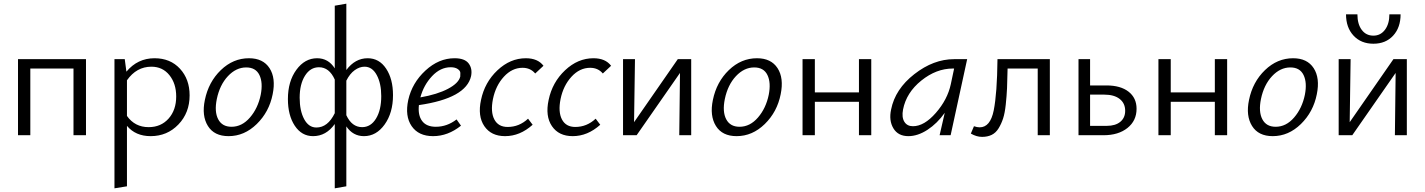

<svg xmlns="http://www.w3.org/2000/svg" viewBox="-20 -736 7754 1045"><path d="M448 -414V0H380V-363H145V0H78V-414Z M821 -419Q907 -419 959.5 -362Q1012 -305 1012 -217Q1012 -122 951 -58.5Q890 5 800 5Q718 5 671 -51V278L603 289V-414H659L668 -346Q729 -419 821 -419ZM789 -44Q856 -44 897.5 -90.5Q939 -137 939 -211Q939 -281 902 -327Q865 -373 804 -373Q723 -373 671 -299V-105Q714 -44 789 -44Z M1224 5Q1146 5 1111.5 -50.5Q1077 -106 1095 -192Q1115 -290 1182 -354.5Q1249 -419 1335 -419Q1412 -419 1447 -365Q1482 -311 1464 -223Q1445 -127 1377.5 -61Q1310 5 1224 5ZM1240 -46Q1297 -46 1340.5 -96.5Q1384 -147 1399 -220Q1412 -286 1392 -327.5Q1372 -369 1320 -369Q1265 -369 1220.5 -321.5Q1176 -274 1160 -197Q1146 -128 1167.5 -87Q1189 -46 1240 -46Z M1981 -419Q2044 -419 2081.5 -362.5Q2119 -306 2119 -218Q2119 -122 2073.5 -58.5Q2028 5 1961 5Q1901 5 1865 -48V278L1802 289V-61Q1755 5 1684 5Q1622 5 1584.5 -51.5Q1547 -108 1547 -197Q1547 -293 1593 -356Q1639 -419 1706 -419Q1767 -419 1802 -364V-705L1865 -716V-355Q1913 -419 1981 -419ZM1951 -44Q1998 -44 2026.5 -90.5Q2055 -137 2055 -213Q2055 -282 2030.5 -327.5Q2006 -373 1964 -373Q1937 -373 1910.5 -354Q1884 -335 1865 -297V-109Q1895 -44 1951 -44ZM1702 -42Q1764 -42 1802 -120V-303Q1772 -370 1716 -370Q1669 -370 1640 -324Q1611 -278 1611 -204Q1611 -133 1635.5 -87.5Q1660 -42 1702 -42Z M2454 -419Q2509 -419 2530.5 -391Q2552 -363 2544 -322Q2517 -201 2260 -164Q2254 -109 2277.5 -77.5Q2301 -46 2352 -46Q2413 -46 2465 -86L2489 -52Q2418 5 2337 5Q2258 5 2220.5 -49.5Q2183 -104 2202 -192Q2223 -285 2295.5 -352Q2368 -419 2454 -419ZM2485 -319Q2486 -328 2485.5 -339.5Q2485 -351 2471 -360.5Q2457 -370 2433 -370Q2377 -370 2331.5 -321.5Q2286 -273 2268 -206Q2360 -222 2418 -252.5Q2476 -283 2485 -319Z M2893 -336Q2867 -367 2824 -367Q2767 -367 2722.5 -318.5Q2678 -270 2663 -197Q2649 -127 2670.5 -86Q2692 -45 2743 -45Q2806 -45 2854 -90L2879 -57Q2810 5 2729 5Q2653 5 2616 -49.5Q2579 -104 2598 -192Q2618 -288 2687.5 -353.5Q2757 -419 2842 -419Q2907 -419 2938 -378Z M3261 -336Q3235 -367 3192 -367Q3135 -367 3090.5 -318.5Q3046 -270 3031 -197Q3017 -127 3038.5 -86Q3060 -45 3111 -45Q3174 -45 3222 -90L3247 -57Q3178 5 3097 5Q3021 5 2984 -49.5Q2947 -104 2966 -192Q2986 -288 3055.5 -353.5Q3125 -419 3210 -419Q3275 -419 3306 -378Z M3742 -414V0H3677L3681 -339L3445 0H3371V-414H3436L3431 -71L3669 -414Z M3989 5Q3911 5 3876.5 -50.5Q3842 -106 3860 -192Q3880 -290 3947 -354.5Q4014 -419 4100 -419Q4177 -419 4212 -365Q4247 -311 4229 -223Q4210 -127 4142.5 -61Q4075 5 3989 5ZM4005 -46Q4062 -46 4105.5 -96.5Q4149 -147 4164 -220Q4177 -286 4157 -327.5Q4137 -369 4085 -369Q4030 -369 3985.5 -321.5Q3941 -274 3925 -197Q3911 -128 3932.5 -87Q3954 -46 4005 -46Z M4655 -414H4722V0H4655V-182H4415V0H4348V-414H4415V-233H4655Z M5173 -414H5244L5154 0H5094L5122 -122Q5081 -64 5028 -29.5Q4975 5 4924 5Q4868 5 4842.5 -37.5Q4817 -80 4830 -140Q4852 -251 4956.5 -332.5Q5061 -414 5173 -414ZM4949 -49Q5010 -49 5073.5 -121.5Q5137 -194 5155 -278L5173 -363H5166Q5076 -363 4994.5 -297.5Q4913 -232 4895 -140Q4887 -98 4902 -73.5Q4917 -49 4949 -49Z M5694 -414V0H5628V-363H5464Q5463 -299 5461 -256Q5459 -213 5454 -166.5Q5449 -120 5439.5 -91Q5430 -62 5415 -37.5Q5400 -13 5377.5 -2Q5355 9 5325 9Q5295 9 5264 -9L5281 -49Q5298 -43 5312 -43Q5370 -43 5388.5 -135Q5407 -227 5409 -414Z M6002 -271Q6079 -271 6122.5 -237Q6166 -203 6166 -144Q6166 -79 6116.5 -39.5Q6067 0 5986 0H5850V-414H5913V-271ZM6004 -51Q6051 -51 6077.5 -73Q6104 -95 6104 -133Q6104 -174 6074 -197.5Q6044 -221 5990 -221H5913V-51Z M6592 -414H6659V0H6592V-182H6352V0H6285V-414H6352V-233H6592Z M6907 5Q6829 5 6794.5 -50.5Q6760 -106 6778 -192Q6798 -290 6865 -354.5Q6932 -419 7018 -419Q7095 -419 7130 -365Q7165 -311 7147 -223Q7128 -127 7060.5 -61Q6993 5 6907 5ZM6923 -46Q6980 -46 7023.5 -96.5Q7067 -147 7082 -220Q7095 -286 7075 -327.5Q7055 -369 7003 -369Q6948 -369 6903.5 -321.5Q6859 -274 6843 -197Q6829 -128 6850.5 -87Q6872 -46 6923 -46Z M7306 -658H7368Q7368 -605 7391.5 -573.5Q7415 -542 7455 -542Q7494 -542 7518 -574Q7542 -606 7542 -658H7603Q7603 -586 7562.5 -542Q7522 -498 7455 -498Q7388 -498 7347 -542Q7306 -586 7306 -658ZM7637 -414V0H7572L7576 -339L7340 0H7266V-414H7331L7326 -71L7564 -414Z"/></svg>

Font: EauTest
Style: Italic
Weight: 400
Italic angle: -12°
Designer: Christian Thalmann (Catharsis Fonts)
Version: Version 0.001;PS 000.001;hotconv 1.0.88;makeotf.lib2.5.64775